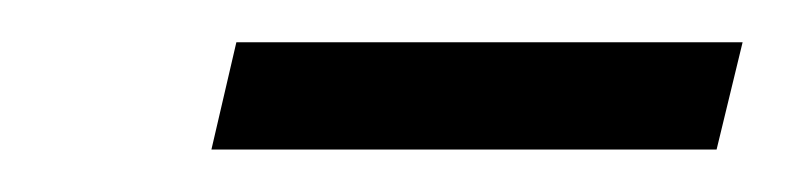

<svg xmlns="http://www.w3.org/2000/svg" viewBox="-20 -240 368 90"><path d="M90.8 -220.2H328.1L315.9 -169.9H79.1Z"/></svg>

Font: Pfennig
Style: Italic
Weight: 500
Italic angle: -13°
Version: Version 20120410 ; ttfautohint (v0.8)